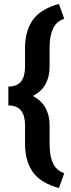

<svg xmlns="http://www.w3.org/2000/svg" viewBox="-20 -800 370 996"><path d="M285.6 175.8Q188.5 148.4 149.2 90.8Q109.9 33.2 109.9 -51.8V-150.9Q109.9 -200.2 89.1 -226.6Q68.4 -252.9 23.4 -252.9V-351.1Q68.4 -351.1 89.1 -377.2Q109.9 -403.3 109.9 -453.6V-552.7Q109.9 -637.7 149.2 -695.1Q188.5 -752.4 285.6 -779.8L313 -703.1Q270.5 -687.5 253.9 -649.4Q237.3 -611.3 237.3 -552.7V-453.6Q237.3 -401.9 216.1 -363.3Q194.8 -324.7 149.9 -302.2Q194.8 -278.8 216.1 -240.2Q237.3 -201.7 237.3 -150.9V-51.8Q237.3 6.8 253.9 44.9Q270.5 83 313 98.6Z"/></svg>

Font: Roboto Web
Style: Bold
Weight: 700
Designer: Google
Version: Version 1.200310; 2013